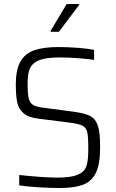

<svg xmlns="http://www.w3.org/2000/svg" viewBox="-20 -931 579 959"><path d="M76 -5V-57Q121 -52 174 -48Q227 -44 262 -44Q309 -44 338 -49.5Q367 -55 388 -69Q408 -83 414.5 -111Q421 -139 421 -186Q421 -247 416 -270Q411 -293 392.5 -303Q374 -313 324 -319L174 -338Q122 -344 97.5 -365.5Q73 -387 66 -419.5Q59 -452 59 -510Q59 -582 81.5 -622.5Q104 -663 150 -679.5Q196 -696 271 -696Q321 -696 370.5 -692Q420 -688 450 -682V-632Q415 -637 368 -640.5Q321 -644 282 -644Q230 -644 198 -637Q166 -630 148 -614Q130 -599 124 -574Q118 -549 118 -510Q118 -462 123.5 -439.5Q129 -417 145 -407Q161 -397 196 -393L340 -374Q398 -367 427.5 -353Q457 -339 469 -302Q475 -285 477.5 -259Q480 -233 480 -192Q480 -110 458.5 -67Q437 -24 394 -8Q351 8 279 8Q230 8 173.5 4.5Q117 1 76 -5ZM233 -777 313 -911H375V-906L274 -772H233Z"/></svg>

Font: Saira SemiCondensed Light
Style: Regular
Weight: 300
Width: 4
Designer: Hector Gatti with collaboration of the Omnibus-Type team
Foundry: Omnibus-Type
Version: Version 0.072; ttfautohint (v1.8)